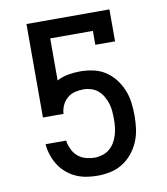

<svg xmlns="http://www.w3.org/2000/svg" viewBox="-83 -805 766 882"><g transform="rotate(-10 300.0 -363.5)"><path d="M302 8Q276 8 250.5 4Q225 0 201.5 -10.5Q178 -21 158.5 -37.5Q139 -54 125 -75Q111 -96 102.5 -120.5Q94 -145 91 -171V-176H187L188 -167Q192 -148 201.5 -130Q211 -112 226.5 -99.5Q242 -87 262 -81.5Q282 -76 302 -76Q320 -76 338.5 -81.5Q357 -87 371.5 -99Q386 -111 395.5 -127Q405 -143 410.5 -161Q416 -179 418 -197.5Q420 -216 420 -235Q420 -254 418.5 -272.5Q417 -291 411.5 -308.5Q406 -326 396.5 -342.5Q387 -359 373 -371Q359 -383 341 -388.5Q323 -394 305 -394Q285 -394 265 -389Q245 -384 229.5 -370.5Q214 -357 205.5 -338Q197 -319 196 -299H100V-735H487V-586H395V-651H196V-455Q221 -468 249 -473Q277 -478 305 -478Q335 -478 365.5 -471.5Q396 -465 421.5 -448.5Q447 -432 466 -407.5Q485 -383 496.5 -355Q508 -327 512 -296.5Q516 -266 516 -235Q516 -204 512 -173.5Q508 -143 496 -114.5Q484 -86 464.5 -62Q445 -38 419 -21.5Q393 -5 362.5 1.5Q332 8 302 8Z"/></g></svg>

Font: Iosevka Etoile Medium
Style: Regular
Weight: 500
Designer: Belleve Invis
Foundry: Belleve Invis
Version: Version 22.1.2; ttfautohint (v1.8.4)